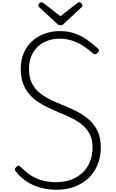

<svg xmlns="http://www.w3.org/2000/svg" viewBox="-20 -1702 1049 1741"><path d="M489 19Q439 19 388.5 9.5Q338 0 290 -20Q242 -40 199 -72.5Q156 -105 122 -149Q114 -159 114.5 -167.5Q115 -176 127 -187Q138 -199 146.5 -200Q155 -201 171 -186Q211 -143 258.5 -112.5Q306 -82 363.5 -66Q421 -50 489 -50Q564 -50 624.5 -72.5Q685 -95 728.5 -136Q772 -177 795.5 -235Q819 -293 819 -366Q819 -435 795 -483Q771 -531 729.5 -566.5Q688 -602 634 -629Q580 -656 520 -680Q468 -702 417 -726Q366 -750 321 -780.5Q276 -811 242 -852Q208 -893 188 -948.5Q168 -1004 168 -1077Q168 -1158 195.5 -1221.5Q223 -1285 271.5 -1329Q320 -1373 384.5 -1396.5Q449 -1420 521 -1420Q599 -1420 661 -1397.5Q723 -1375 773.5 -1339Q824 -1303 869 -1261Q879 -1252 877.5 -1243.5Q876 -1235 867 -1225Q856 -1214 846.5 -1211Q837 -1208 826 -1216Q779 -1258 731 -1288Q683 -1318 632 -1334.5Q581 -1351 521 -1351Q458 -1351 407 -1331.5Q356 -1312 319.5 -1276Q283 -1240 263 -1190Q243 -1140 243 -1077Q243 -1002 268.5 -949.5Q294 -897 338 -861Q382 -825 437 -798.5Q492 -772 550 -749Q612 -724 673 -693.5Q734 -663 784 -619.5Q834 -576 864 -515Q894 -454 894 -366Q894 -281 865.5 -210Q837 -139 783 -87.5Q729 -36 655 -8.5Q581 19 489 19ZM699 -1682Q708 -1682 717.5 -1672.5Q727 -1663 727 -1653Q727 -1651 726.5 -1647.5Q726 -1644 722 -1639L562 -1489Q556 -1483 549 -1478Q542 -1473 528 -1473Q514 -1473 507.5 -1478Q501 -1483 494 -1490L333 -1639Q328 -1644 327.5 -1647.5Q327 -1651 327 -1653Q327 -1663 337 -1672.5Q347 -1682 356 -1682Q361 -1682 366 -1679Q371 -1676 377 -1672L528 -1555L678 -1672Q684 -1676 688.5 -1679Q693 -1682 699 -1682Z"/></svg>

Font: Playwrite BE WAL Light
Style: Regular
Weight: 300
Version: Version 1.002